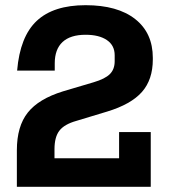

<svg xmlns="http://www.w3.org/2000/svg" viewBox="-20 -720 654 740"><path d="M223 -368 341 -403Q385 -416 403.5 -434.5Q422 -453 422 -484V-507Q422 -545 392 -565.5Q362 -586 310 -586Q251 -586 221 -558Q191 -530 191 -476V-448H46Q57 -579 121.5 -639.5Q186 -700 310 -700Q433 -700 501 -646.5Q569 -593 569 -497V-491Q569 -413 527 -365.5Q485 -318 393 -290L274 -254Q228 -241 209 -216.5Q190 -192 190 -145V-110H439V-211H561V0H45V-141Q45 -233 87 -286Q129 -339 223 -368Z"/></svg>

Font: Mozilla Headline BETA
Style: Bold
Weight: 700
Designer: Studio DRAMA
Foundry: Studio DRAMA
Version: Version 0.100